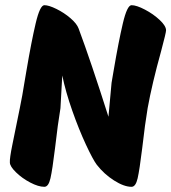

<svg xmlns="http://www.w3.org/2000/svg" viewBox="-20 -720 660 740"><path d="M620 -603Q620 -594 601 -523Q566 -397 549 -303Q539 -244 528 -148Q518 -66 510.5 -33Q503 0 487 0Q458 0 419.5 -24.5Q381 -49 353 -85Q338 -105 311 -163Q284 -221 258.5 -293.5Q233 -366 220 -429L213 -303Q203 -244 192 -148Q182 -66 174.5 -33Q167 0 151 0Q128 0 96.5 -16.5Q65 -33 41.5 -56Q18 -79 18 -94Q17 -110 27.5 -161.5Q38 -213 41 -228Q45 -248 56 -301.5Q67 -355 74 -401L82 -448Q101 -560 117.5 -630Q134 -700 151 -700Q168 -700 197.5 -685.5Q227 -671 251.5 -650Q276 -629 283 -610Q330 -484 398 -270L410 -401L418 -448Q437 -560 453.5 -630Q470 -700 487 -700Q506 -700 538.5 -683Q571 -666 595.5 -643Q620 -620 620 -603Z"/></svg>

Font: Mogra
Style: Regular
Weight: 400
Designer: Lipi Raval
Foundry: Lipi Raval
Version: Version 1.002;PS 1.002;hotconv 1.0.88;makeotf.lib2.5.647800;